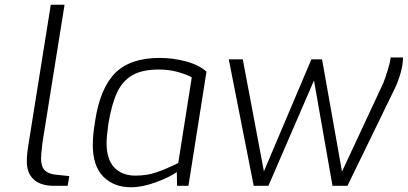

<svg xmlns="http://www.w3.org/2000/svg" viewBox="-20 -783 1718 809"><path d="M93 -103Q93 -135 101 -181L194 -763H252L161 -195L158 -174Q153 -129 153 -115Q153 -81 168.5 -65.5Q184 -50 215 -47L272 -41L265 0H207Q152 0 122.5 -26.5Q93 -53 93 -103Z M371 -173Q371 -216 381 -274Q402 -412 465.5 -475.5Q529 -539 653 -539Q708 -539 763 -524.5Q818 -510 850 -481L774 0H726L725 -58Q698 -38 639.5 -16Q581 6 532 6Q460 6 415.5 -38.5Q371 -83 371 -173ZM731 -96 788 -457Q767 -469 730 -479.5Q693 -490 649 -490Q580 -490 538.5 -466.5Q497 -443 474 -394.5Q451 -346 437 -264Q429 -206 429 -181Q429 -112 461.5 -77.5Q494 -43 551 -43Q598 -43 638 -56.5Q678 -70 731 -96Z M944 -533H1003L1092 -61L1292 -533H1337L1421 -60L1595 -433Q1604 -456 1613.5 -486.5Q1623 -517 1626 -541H1678Q1678 -511 1668 -475.5Q1658 -440 1642 -407L1444 0H1381L1303 -444L1111 0H1049Z"/></svg>

Font: Exo Light
Style: Italic
Weight: 300
Italic angle: -9°
Designer: Natanael Gama
Foundry: Natanael Gama
Version: Version 1.500; ttfautohint (v1.6)